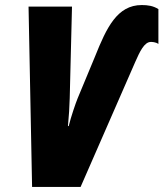

<svg xmlns="http://www.w3.org/2000/svg" viewBox="-20 -740 647 760"><path d="M107 0H299L515 -494C533 -535 551 -574 577 -574C581 -574 596 -574 607 -566V-704C586 -717 565 -720 541 -720C444 -720 402 -631 356 -516L287 -350C280 -333 260 -275 252 -241H249C253 -284 255 -315 256 -352L265 -714H93Z"/></svg>

Font: Noto Sans ExtraCondensed Black
Style: Italic
Weight: 900
Width: 2
Italic angle: -12°
Designer: Monotype Design Team
Foundry: Monotype Imaging Inc.
Version: Version 2.013